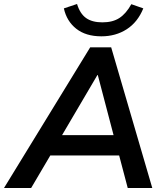

<svg xmlns="http://www.w3.org/2000/svg" viewBox="-58 -942 822 962"><path d="M-38 0 394 -705H499L705 0H582L539 -163H194L98 0ZM430 -566 253 -265H511L432 -566ZM450 -760Q372 -760 324 -798Q276 -836 262 -900L328 -922Q343 -873 373.5 -851.5Q404 -830 455 -830Q507 -830 540.5 -852Q574 -874 600 -921L660 -900Q632 -831 577 -795.5Q522 -760 450 -760Z"/></svg>

Font: Nunito Sans
Style: Bold Italic
Weight: 700
Italic angle: -9°
Designer: Vernon Adams
Foundry: Vernon Adams
Version: Version 3.006; ttfautohint (v1.8.3)